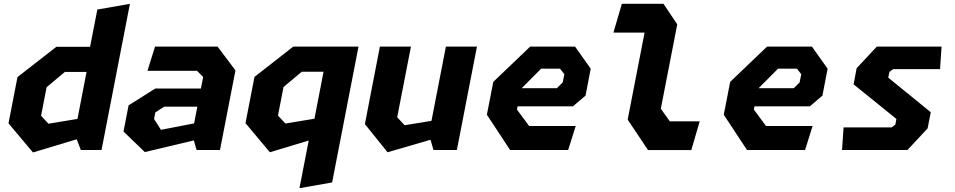

<svg xmlns="http://www.w3.org/2000/svg" viewBox="-20 -785 5000 1005"><path d="M403 0H511.5L660 -765L489.5 -735L451.5 -540H275L71.5 -381.5L24.5 -139.5L152.5 13L381.5 -56ZM195 -179 224 -328.5 319.5 -408.5H433L385.5 -162.5L233.5 -137.5Z M1009 0H1131.5L1212.5 -416.5L1119 -541H791.5L752 -414.5H1011L1043.5 -382L1031.5 -321.5H792.5L653 -233.5L626.5 -96.5L738 11L994.5 -50ZM786.5 -162 793 -196.5 839 -226.5H1013L996 -139L822.5 -105.5Z M1547.5 200 1718.5 170 1856.5 -541H1515L1312 -382.5L1265 -140.5L1392.5 12L1596 -49.5ZM1435 -180 1464 -329.5 1559.5 -409.5H1673.5L1626 -163.5L1474 -138.5Z M2131 -541H1968.5L1890 -135.5L2008.5 12L2233.5 -53.5L2249 0H2371.5L2476.5 -541H2314L2238.5 -152.5L2098 -129.5L2059 -171Z M2650 0H2954L2993.5 -125.5H2749.5L2686 -211.5L2689.5 -228.5H2979L3045 -284.5L3072 -425.5L2990 -541H2755L2562 -356.5L2528.5 -184.5ZM2711 -323.5 2812.5 -425.5H2911.5L2934 -396.5L2925.5 -353.5L2895 -323.5Z M3372 0.5H3598.5L3642.5 -150H3486L3439 -216L3525 -657.5L3453 -765H3235L3191 -614.5H3354L3265.5 -159Z M3890 0H4194L4233.5 -125.5H3989.5L3926 -211.5L3929.5 -228.5H4219L4285 -284.5L4312 -425.5L4230 -541H3995L3802 -356.5L3768.5 -184.5ZM3951 -323.5 4052.5 -425.5H4151.5L4174 -396.5L4165.5 -353.5L4135 -323.5Z M4387.5 0H4730L4835.5 -113L4852 -197.5L4629.5 -378.5L4635.5 -408.5L4655 -423H4900.5L4908.5 -541H4569.5L4464 -428L4448 -343.5L4672 -162.5L4666.5 -132.5L4646.5 -118H4395.5Z"/></svg>

Font: Monaspace Krypton ExtraBold
Style: Italic
Weight: 800
Italic angle: -11°
Designer: Riley Cran & the Lettermatic Team
Foundry: Lettermatic
Version: Version 1.101 (Monaspace Krypton)